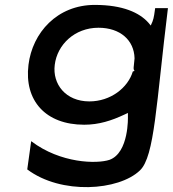

<svg xmlns="http://www.w3.org/2000/svg" viewBox="-20 -505 704 782"><path d="M521 -214C501 -147 430 -92 344 -92C247 -92 193 -163 203 -241C213 -323 284 -392 381 -392C470 -392 526 -341 528 -268V-267C527 -258 526 -248 525 -237C524 -229 523 -222 528 -216ZM550 189C610 132 616 -83 664 -472H612C610 -458 607 -431 601 -417L594 -401L584 -413C548 -453 481 -485 366 -485C213 -485 112 -372 96 -241C78 -95 166 3 323 3C383 3 435 -14 486 -38L501 -45V-30C501 -30 506 117 426 146C375 163 227 161 107 70L91 185C229 289 464 272 550 189Z"/></svg>

Font: Bluebird
Style: LiExtObl
Weight: 300
Designer: Jasper
Foundry: Cannot Into Space Fonts
Version: Version 0.98